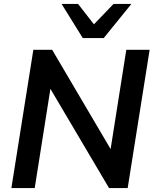

<svg xmlns="http://www.w3.org/2000/svg" viewBox="-20 -959 787 979"><path d="M38 0 150 -705H246L544 -199L624 -705H743L631 0H536L237 -506L157 0ZM402 -765 294 -939H378L459 -835L559 -939H650L509 -765Z"/></svg>

Font: Nunito Sans
Style: Bold Italic
Weight: 700
Italic angle: -9°
Designer: Vernon Adams
Foundry: Vernon Adams
Version: Version 3.006; ttfautohint (v1.8.3)